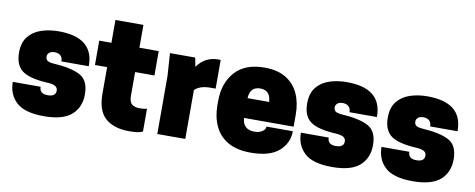

<svg xmlns="http://www.w3.org/2000/svg" viewBox="-61 -954 3076 1243"><g transform="rotate(10 1477.0 -333.0)"><path d="M265 14Q137 14 82.5 -37Q28 -88 28 -170H211Q211 -124 265 -124Q318 -124 318 -163Q318 -180 305 -190Q292 -200 258 -203Q134 -209 84.5 -245Q35 -281 35 -364Q35 -430 66.5 -469.5Q98 -509 150.5 -526.5Q203 -544 265 -544Q495 -544 495 -358V-355H315Q315 -403 265 -406Q238 -406 226.5 -395Q215 -384 215 -370Q215 -351 227.5 -342.5Q240 -334 273 -332Q387 -325 444.5 -293.5Q502 -262 502 -171Q502 -86 445.5 -36Q389 14 265 14Z M825 14Q725 14 669 -34.5Q613 -83 613 -195V-370H533V-530H613V-680H797V-530H924V-370H797V-215Q797 -174 815 -159Q833 -144 868 -144Q898 -144 914 -150V0Q892 14 825 14Z M1192 0H1008V-380L998 -530H1164L1175 -471Q1227 -544 1314 -544L1329 -543V-355H1299Q1254 -355 1227.5 -344Q1201 -333 1192 -320Z M1624 14Q1532 14 1473.5 -20Q1415 -54 1387 -114Q1359 -174 1359 -250V-280Q1359 -397 1424.5 -470.5Q1490 -544 1618 -544Q1704 -544 1759.5 -510Q1815 -476 1842 -416.5Q1869 -357 1869 -280V-200H1543Q1548 -124 1625 -124Q1655 -124 1675.5 -137.5Q1696 -151 1696 -170H1869Q1869 -92 1809 -39Q1749 14 1624 14ZM1685 -330Q1681 -406 1614 -406Q1547 -406 1543 -330Z M2159 14Q2031 14 1976.5 -37Q1922 -88 1922 -170H2105Q2105 -124 2159 -124Q2212 -124 2212 -163Q2212 -180 2199 -190Q2186 -200 2152 -203Q2028 -209 1978.5 -245Q1929 -281 1929 -364Q1929 -430 1960.5 -469.5Q1992 -509 2044.5 -526.5Q2097 -544 2159 -544Q2389 -544 2389 -358V-355H2209Q2209 -403 2159 -406Q2132 -406 2120.5 -395Q2109 -384 2109 -370Q2109 -351 2121.5 -342.5Q2134 -334 2167 -332Q2281 -325 2338.5 -293.5Q2396 -262 2396 -171Q2396 -86 2339.5 -36Q2283 14 2159 14Z M2689 14Q2561 14 2506.5 -37Q2452 -88 2452 -170H2635Q2635 -124 2689 -124Q2742 -124 2742 -163Q2742 -180 2729 -190Q2716 -200 2682 -203Q2558 -209 2508.5 -245Q2459 -281 2459 -364Q2459 -430 2490.5 -469.5Q2522 -509 2574.5 -526.5Q2627 -544 2689 -544Q2919 -544 2919 -358V-355H2739Q2739 -403 2689 -406Q2662 -406 2650.5 -395Q2639 -384 2639 -370Q2639 -351 2651.5 -342.5Q2664 -334 2697 -332Q2811 -325 2868.5 -293.5Q2926 -262 2926 -171Q2926 -86 2869.5 -36Q2813 14 2689 14Z"/></g></svg>

Font: Tanohe Sans ExtraBold
Style: Regular
Weight: 800
Designer: Village Type and Design LLC & Cristiano Sobral
Foundry: Cooper Hewitt Smithsonian Design Museum
Version: Version 1.00;September 29, 2021;FontCreator 13.0.0.2655 64-b